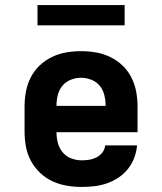

<svg xmlns="http://www.w3.org/2000/svg" viewBox="-20 -730 640 758"><path d="M303 8Q273 8 243.5 3Q214 -2 187 -14.5Q160 -27 138 -48Q116 -69 102 -95Q88 -121 82.5 -150.5Q77 -180 77 -210V-310Q77 -340 82.5 -369Q88 -398 101.5 -424.5Q115 -451 136.5 -471.5Q158 -492 185 -505Q212 -518 241 -523Q270 -528 300 -528Q330 -528 359 -523Q388 -518 415 -505Q442 -492 463.5 -471.5Q485 -451 498.5 -424.5Q512 -398 517.5 -369Q523 -340 523 -310V-208H203Q203 -186 208.5 -165.5Q214 -145 227.5 -128.5Q241 -112 261.5 -104.5Q282 -97 303 -97Q318 -97 333 -99.5Q348 -102 361.5 -109Q375 -116 384.5 -128.5Q394 -141 395 -156H521Q519 -131 510 -107Q501 -83 485 -63Q469 -43 448 -29Q427 -15 403 -6.5Q379 2 353.5 5Q328 8 303 8ZM203 -312H397Q397 -333 392 -354Q387 -375 374 -391Q361 -407 341 -415Q321 -423 300 -423Q279 -423 259 -415Q239 -407 226 -391Q213 -375 208 -354Q203 -333 203 -312ZM128 -630V-710H472V-630Z"/></svg>

Font: Iosevka Etoile Extrabold
Style: Regular
Weight: 800
Designer: Belleve Invis
Foundry: Belleve Invis
Version: Version 22.1.2; ttfautohint (v1.8.4)